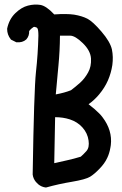

<svg xmlns="http://www.w3.org/2000/svg" viewBox="-20 -834 540 852"><path d="M182.6 -2Q164.1 -4.4 149.9 -16.1H149.4V-16.6L139.6 -26.4H139.2V-26.9Q127.4 -41 125 -59.6V-60.1V-60.5Q130.9 -435.1 139.6 -514.6Q148.4 -593.3 150.4 -675.8Q150.4 -702.1 146 -708.5Q142.6 -713.4 132.8 -714.8Q131.3 -715.3 128.7 -713.9Q126 -712.4 120.6 -708Q115.2 -703.6 109.4 -696.3Q110.4 -674.8 97.2 -659.7L96.7 -659.2L96.2 -658.7Q79.6 -644 53.7 -646.5H51.8L50.3 -647.5L30.8 -657.2L28.8 -658.2L27.3 -660.2Q11.7 -680.2 11.7 -705.1V-706.1V-707Q20.5 -749 47.9 -775.4Q75.2 -801.8 104 -809.1Q132.3 -816.4 158.7 -812.3Q185.1 -808.1 220.7 -770Q248.5 -772 270.5 -771.7Q292.5 -771.5 309.1 -769Q343.8 -763.2 367.7 -751Q392.1 -738.3 430.2 -693.8Q468.8 -648.9 476.6 -614.7Q483.4 -581.5 478.5 -545.4Q473.1 -509.8 459 -477.3Q444.8 -444.8 419.9 -415Q409.7 -402.8 397.9 -391.8Q386.2 -380.9 373 -371.6Q387.7 -360.4 399.2 -350.3Q410.6 -340.3 419.9 -331.1Q429.2 -321.8 435.5 -313Q457 -284.7 466.3 -253.9Q475.6 -222.7 471.7 -189.9Q470.7 -184.1 469.7 -178Q468.8 -171.9 467.3 -166Q465.8 -160.2 464.1 -154.5Q462.4 -148.9 460.4 -143.8Q458.5 -138.7 456.1 -133.8Q444.8 -108.9 421.4 -85Q398.9 -61.5 379.9 -49.8Q359.9 -37.6 298.8 -27.3Q240.2 -17.6 186 -2.4L184.6 -2ZM338.4 -138.7Q348.6 -147 363.8 -164.1Q377.4 -179.7 373 -210.4Q368.7 -242.7 346.2 -268.1Q335 -280.8 320.8 -289.8Q306.6 -298.8 290 -304.2Q259.8 -314 224.6 -314L220.7 -109.9Q250.5 -116.2 277.3 -122.6Q308.1 -129.4 338.4 -138.7ZM294.9 -433.6Q314 -447.8 335.4 -466.8Q356.4 -485.8 371.1 -512.7Q385.7 -538.6 383.8 -574.2Q381.8 -608.9 347.7 -642.3Q313.5 -675.8 291 -675.8H246.1Q245.6 -607.9 239.3 -542.5Q237.8 -526.9 236.3 -510.7Q234.9 -494.6 233.4 -478.8Q231.9 -462.9 230.5 -446.8Q229 -430.7 227.5 -415Q267.1 -422.4 294.9 -433.6Z"/></svg>

Font: NaikaiFont
Style: Bold
Weight: 700
Version: Version 1.89